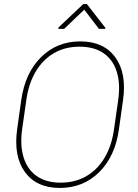

<svg xmlns="http://www.w3.org/2000/svg" viewBox="-20 -927 686 957"><path d="M505.4 -788.1 504.4 -783.2H473.1L399.9 -878.9L299.8 -783.2H270.5L271.5 -790L395 -906.7H413.1ZM572.8 -282.7Q554.2 -147.9 474.6 -69.1Q395 9.8 278.3 9.8Q162.1 9.8 104.5 -69.1Q46.9 -147.9 65.4 -282.7L85.9 -428.2Q105 -563 184.3 -641.8Q263.7 -720.7 379.9 -720.7Q496.6 -720.7 554.4 -641.8Q612.3 -563 593.3 -428.2ZM569.3 -429.2Q580.6 -509.8 562 -569.3Q543.5 -628.9 496.6 -661.6Q449.7 -694.3 376.5 -694.3Q303.7 -694.3 248 -661.6Q192.4 -628.9 157.5 -569.3Q122.6 -509.8 111.3 -429.2L90.3 -282.7Q79.1 -202.1 97.7 -142.3Q116.2 -82.5 162.8 -49.6Q209.5 -16.6 282.2 -16.6Q355.5 -16.6 411.4 -49.6Q467.3 -82.5 502.2 -142.3Q537.1 -202.1 548.3 -282.7Z"/></svg>

Font: Robert Sans Thin
Style: Italic
Weight: 100
Italic angle: -8°
Designer: Christian Robertson (extended by Adam Twardoch)
Foundry: Google
Version: Version 12.135;April 2, 2019;FontCreator 11.5.0.2425 64-bit;